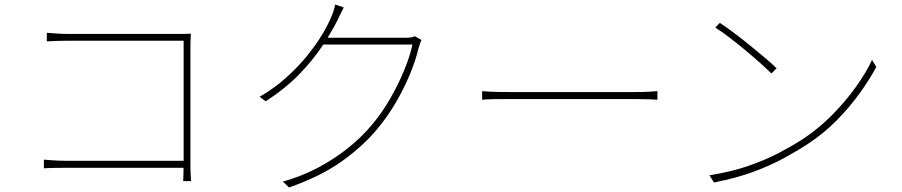

<svg xmlns="http://www.w3.org/2000/svg" viewBox="-20 -806 3990 849"><path d="M187 -661Q209 -659 234.5 -657.5Q260 -656 282 -656H763Q778 -656 792.5 -656Q807 -656 824 -657Q823 -641 822.5 -624.5Q822 -608 822 -595V-80Q822 -52 823.5 -28.5Q825 -5 825 -5H790Q790 -5 791 -28.5Q792 -52 792 -78V-626H283Q259 -626 230 -625Q201 -624 187 -623ZM174 -100Q187 -99 215 -97Q243 -95 271 -95H803V-64H272Q240 -64 215 -63.5Q190 -63 174 -62Z M1844 -629Q1840 -622 1836.5 -610.5Q1833 -599 1831 -594Q1818 -538 1792 -476Q1766 -414 1730.5 -353Q1695 -292 1651 -239Q1586 -160 1492 -93Q1398 -26 1258 23L1231 -3Q1313 -26 1385 -64Q1457 -102 1518.5 -151Q1580 -200 1627 -257Q1671 -310 1706 -371Q1741 -432 1766.5 -493.5Q1792 -555 1804 -609H1400L1418 -639Q1429 -639 1465 -639Q1501 -639 1548.5 -639Q1596 -639 1643.5 -639Q1691 -639 1726 -639Q1761 -639 1770 -639Q1787 -639 1797 -640.5Q1807 -642 1814 -646ZM1500 -773Q1493 -760 1486 -745Q1479 -730 1473 -718Q1448 -668 1407.5 -606Q1367 -544 1305.5 -480Q1244 -416 1155 -358L1128 -378Q1192 -415 1244 -461.5Q1296 -508 1336 -557Q1376 -606 1403.5 -651.5Q1431 -697 1445 -732Q1449 -740 1454.5 -756.5Q1460 -773 1462 -786Z M2112 -403Q2124 -402 2140 -401Q2156 -400 2178 -399.5Q2200 -399 2230 -399Q2236 -399 2266.5 -399Q2297 -399 2343 -399Q2389 -399 2443.5 -399Q2498 -399 2553.5 -399Q2609 -399 2658 -399Q2707 -399 2741.5 -399Q2776 -399 2789 -399Q2829 -399 2851.5 -400.5Q2874 -402 2887 -403V-365Q2874 -366 2849.5 -367Q2825 -368 2790 -368Q2777 -368 2742 -368Q2707 -368 2658.5 -368Q2610 -368 2554.5 -368Q2499 -368 2444.5 -368Q2390 -368 2344 -368Q2298 -368 2267.5 -368Q2237 -368 2230 -368Q2190 -368 2160.5 -367.5Q2131 -367 2112 -365Z M3163 -705Q3190 -687 3225 -661Q3260 -635 3296 -605.5Q3332 -576 3363.5 -549.5Q3395 -523 3414 -504L3391 -481Q3373 -499 3343 -526Q3313 -553 3277.5 -582.5Q3242 -612 3207 -639Q3172 -666 3143 -684ZM3117 -31Q3213 -46 3289.5 -72.5Q3366 -99 3426.5 -131Q3487 -163 3533 -193Q3602 -239 3661 -299Q3720 -359 3765 -422Q3810 -485 3836 -541L3855 -510Q3825 -454 3781 -393Q3737 -332 3680.5 -274.5Q3624 -217 3553 -170Q3504 -138 3444 -105.5Q3384 -73 3309 -45.5Q3234 -18 3137 1Z"/></svg>

Font: Noto Sans JP Thin Thin
Style: Regular
Weight: 250
Version: Version 2.004-H2;hotconv 1.0.118;makeotfexe 2.5.65603